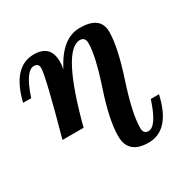

<svg xmlns="http://www.w3.org/2000/svg" viewBox="-171 -664 1082 1085"><g transform="rotate(-30 369.5 -121.5)"><path d="M498.5 256.8Q366.2 256.8 366.2 139.2Q366.2 35.2 425 -140.9Q483.9 -316.9 483.9 -400.9Q483.9 -439.9 449.2 -439.9Q335.9 -439.9 220.7 0H83Q182.1 -358.9 182.1 -412.1Q182.1 -442.9 151.4 -442.9Q97.2 -442.9 47.9 -293H-4.9Q45.9 -500 183.6 -500Q292 -500 292 -391.1Q292 -368.2 287.1 -342.8Q366.2 -500 483.4 -500Q617.7 -500 617.7 -397.9Q617.7 -298.3 557.4 -115.2Q497.1 67.9 497.1 161.6Q497.1 199.7 529.8 199.7Q582.5 199.7 630.9 48.8H684.6Q637.7 256.8 498.5 256.8Z"/></g></svg>

Font: Munson
Style: Bold Italic
Weight: 700
Italic angle: -12°
Designer: Paul James MIller
Foundry: High-Logic / Made with FontCreator
Version: Version 2.10;May 5, 2019;FontCreator 11.5.0.2430 64-bit